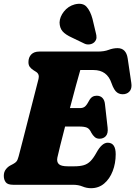

<svg xmlns="http://www.w3.org/2000/svg" viewBox="-20 -971 711 1009"><path d="M363 0H49Q20 0 10 -13.5Q0 -27 0 -47Q0 -67.5 10.8 -81.2Q21.5 -95 34.5 -101.5L49.5 -109.5Q61 -115.5 67 -123Q73 -130.5 78 -149.5Q88 -187.5 101.8 -241.2Q115.5 -295 130.5 -353.5Q145.5 -412 159.2 -465.5Q173 -519 182.5 -556.5Q188.5 -581.5 169.5 -593.5L156 -602Q143 -610.5 136.2 -620Q129.5 -629.5 129.5 -644.5Q129.5 -669.5 144.2 -684.8Q159 -700 186.5 -700H493.5Q527.5 -700 551 -709Q574.5 -718 597.5 -718Q643 -718 651 -664L670 -535.5Q674 -510 664 -495Q654 -480 634.5 -476.5Q612 -473 595.5 -484.8Q579 -496.5 566 -534Q543 -603 471.5 -603H402Q394 -576 379 -521Q364 -466 347.5 -403H401Q415 -403 424.8 -409.8Q434.5 -416.5 447 -440Q455.5 -456 465.5 -462Q475.5 -468 488 -468Q507.5 -468 518.5 -456.2Q529.5 -444.5 531.5 -424.5L545.5 -300.5Q549 -270.5 536.5 -256.2Q524 -242 503 -242Q487.5 -242 477.5 -251Q467.5 -260 460.5 -272.5Q450.5 -294.5 436.8 -300.2Q423 -306 397.5 -306H322Q307.5 -250.5 296.5 -206Q285.5 -161.5 281.5 -143Q277 -121.5 288.5 -109.2Q300 -97 337 -97H370Q400.5 -97 420.5 -103Q440.5 -109 455.8 -124.5Q471 -140 487 -169Q515.5 -221 546 -221Q588 -221 588 -160.5Q588 -112.5 572.2 -71.8Q556.5 -31 527.5 -6.5Q498.5 18 458.5 18Q435 18 413.5 9Q392 0 363 0ZM466 -872 483.5 -798.5Q487.5 -785 487 -772.8Q486.5 -760.5 475.5 -749Q465 -739.5 450.5 -737.8Q436 -736 424.5 -741.5L359 -773Q323.5 -789 308.5 -806.8Q293.5 -824.5 293 -853Q294 -882.5 316 -910.5Q338 -938.5 373 -948Q414.5 -958 434.8 -935.5Q455 -913 466 -872Z"/></svg>

Font: Fraunces 144pt SuperSoft Black
Style: Italic
Weight: 900
Italic angle: -16°
Version: Version 1.000;[b76b70a41]